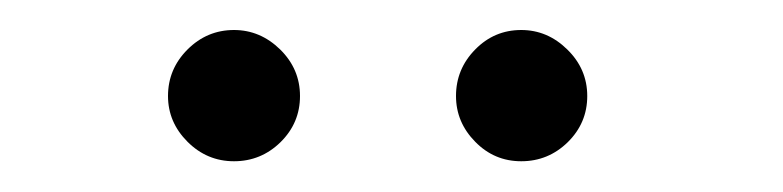

<svg xmlns="http://www.w3.org/2000/svg" viewBox="-20 -623 522 128"><path d="M136 -603Q153.5 -603 166.8 -590Q180 -577 180 -559Q180 -541 167 -528.2Q154 -515.5 136 -515.5Q118 -515.5 105 -528.5Q92 -541.5 92 -559Q92 -577 105 -590Q118 -603 136 -603ZM327.5 -603Q345 -603 358.2 -590Q371.5 -577 371.5 -559Q371.5 -541 358.5 -528.2Q345.5 -515.5 327.5 -515.5Q309.5 -515.5 296.8 -528.5Q284 -541.5 284 -559Q284 -577 296.8 -590Q309.5 -603 327.5 -603Z"/></svg>

Font: League Spartan Light
Style: Regular
Weight: 277
Foundry: The League of Moveable Type
Version: Version 2.002